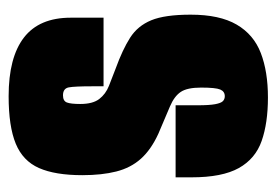

<svg xmlns="http://www.w3.org/2000/svg" viewBox="-118 -515 641 445"><g transform="rotate(-90 202.5 -292.5)"><path d="M199 8Q140 8 98.5 -6.5Q57 -21 35.5 -59.5Q14 -98 14 -169V-206Q56 -206 97.5 -206Q139 -206 181 -206V-155Q181 -128 183.5 -114.5Q186 -101 190.5 -96.5Q195 -92 202 -92Q213 -92 217.5 -102.5Q222 -113 222 -147Q222 -179 212 -194Q202 -209 178.5 -219Q155 -229 115 -246Q78 -263 57 -286.5Q36 -310 27.5 -343.5Q19 -377 19 -422Q19 -485 35.5 -522.5Q52 -560 92 -576.5Q132 -593 202 -593Q292 -593 338 -557.5Q384 -522 384 -449V-373Q344 -373 304.5 -373Q265 -373 225 -373V-399Q225 -440 222.5 -453.5Q220 -467 204 -467Q191 -467 187.5 -458Q184 -449 184 -427Q184 -398 195.5 -383Q207 -368 226 -360.5Q245 -353 266 -345Q310 -329 337.5 -311.5Q365 -294 378 -262.5Q391 -231 391 -171Q391 -104 368 -64.5Q345 -25 302 -8.5Q259 8 199 8Z"/></g></svg>

Font: Alumni Sans Black
Style: Regular
Weight: 900
Designer: Robert E. Leuschke
Foundry: Robert E. Leuschke
Version: Version 1.018